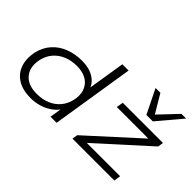

<svg xmlns="http://www.w3.org/2000/svg" viewBox="-104 -1146 1541 1541"><g transform="rotate(45 666.5 -375.5)"><path d="M306 8Q218 8 159.5 -27.5Q101 -63 78.5 -126.5Q56 -190 72 -273Q89 -346 133.5 -396Q178 -446 244 -471.5Q310 -497 388 -497Q469 -497 523.5 -463Q578 -429 592 -373H583L636 -705H707L595 0H526L545 -120H555Q533 -79 494 -50.5Q455 -22 407 -7Q359 8 306 8ZM318 -51Q381 -51 431.5 -72Q482 -93 516 -133Q550 -173 563 -230Q582 -323 534.5 -380.5Q487 -438 387 -438Q325 -438 274.5 -417Q224 -396 189.5 -356Q155 -316 142 -258Q123 -165 170 -108Q217 -51 318 -51ZM775 0 782 -46 1233 -456 1229 -431H847L857 -489H1313L1306 -442L853 -32L857 -57H1259L1250 0ZM1060 -554 959 -759H1014L1106 -604L1253 -759H1306L1133 -554Z"/></g></svg>

Font: Nunito Sans 10pt Expanded Light
Style: Italic
Weight: 300
Width: 7
Italic angle: -9°
Designer: Vernon Adams
Foundry: Vernon Adams
Version: Version 3.101;gftools[0.9.27]